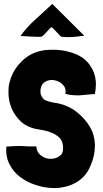

<svg xmlns="http://www.w3.org/2000/svg" viewBox="-20 -952 525 977"><path d="M258 5C276 5 292 3 309 -1C347 -9 384 -29 409 -57C422 -72 433 -89 441 -110C455 -140 463 -177 463 -211C463 -234 459 -255 452 -276C436 -320 396 -367 351 -396C320 -415 287 -426 252 -430C238 -432 225 -436 213 -441C201 -446 192 -457 187 -473C186 -479 186 -484 186 -488C186 -492 186 -496 187 -500C190 -519 199 -531 214 -538C224 -543 234 -545 244 -545C249 -545 254 -544 260 -543C276 -540 290 -532 301 -520C309 -511 314 -500 314 -488C314 -484 313 -480 312 -475C335 -468 360 -466 387 -467L463 -474C466 -491 468 -508 468 -523C468 -551 462 -576 451 -598C423 -653 380 -676 325 -690C301 -696 274 -699 251 -699C236 -699 222 -698 208 -697C189 -694 171 -690 155 -683C123 -670 96 -649 74 -622C51 -595 36 -564 28 -531C24 -516 23 -500 23 -485C23 -466 25 -447 30 -428C39 -393 58 -360 89 -331C107 -315 132 -303 157 -297C171 -294 186 -292 202 -289C218 -286 233 -281 247 -275C260 -269 272 -261 282 -252C292 -242 298 -229 300 -213C301 -207 301 -202 301 -197C301 -182 297 -169 287 -161C274 -150 258 -144 241 -144C223 -143 206 -148 191 -159C175 -170 166 -186 165 -207C142 -206 117 -207 89 -209C61 -210 35 -207 12 -206C10 -168 15 -142 29 -115C42 -90 60 -68 83 -51C106 -34 132 -20 161 -11C193 0 226 5 258 5ZM328 -763C345 -763 361 -765 375 -766C387 -767 378 -768 409 -770L246 -932C217 -905 188 -878 160 -853C132 -828 107 -800 84 -769C106 -768 123 -767 135 -766C147 -765 186 -764 191 -765C196 -767 210 -780 217 -789C223 -795 237 -812 243 -814C251 -808 268 -789 270 -787C279 -776 290 -765 294 -765C306 -764 317 -763 328 -763Z"/></svg>

Font: Londrina Solid CC
Style: CC
Weight: 400
Designer: Marcelo Magalhaes
Foundry: Tipos Pereira
Version: Version 1.003;FEAKit 1.0